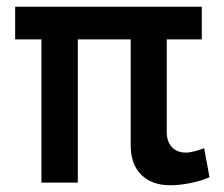

<svg xmlns="http://www.w3.org/2000/svg" viewBox="-20 -542 665 570"><path d="M211 -425V0H103V-425H25V-522H579V-425H475V-151Q475 -122 490 -105.5Q505 -89 532 -89Q543 -89 558 -93Q573 -97 586 -102L602 -16Q578 -5 545 1.5Q512 8 486 8Q431 8 399.5 -23Q368 -54 368 -111V-425Z"/></svg>

Font: IngvarSans
Style: Regular
Weight: 600
Version: Version 3.000